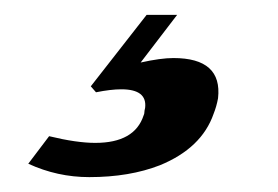

<svg xmlns="http://www.w3.org/2000/svg" viewBox="-20 -13 373 258"><path d="M267 140Q251 186 195 209Q154 225 100 225Q57 225 18 207L46 170Q83 179 108 179Q161 179 173 142Q174 140 174 138Q174 136 175 132Q178 107 143 107Q136 107 127.5 108Q119 109 109 111L102 103L177 7H218L169 71Q196 65 213 65Q279 65 273 119Q271 130 267 140Z"/></svg>

Font: DG Didot
Style: Bold Italic
Weight: 700
Designer: David Gatwood, Takis Katsoulidis, and George D. Matthiopoulos
Foundry: David Gatwood
Version: Version 1.0